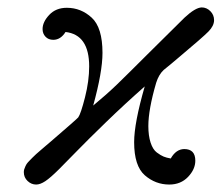

<svg xmlns="http://www.w3.org/2000/svg" viewBox="-20 -473 594 515"><path d="M43.9 -11.2Q43.9 -15.1 44.9 -18.6Q45.9 -22 47.9 -26.4Q49.8 -30.8 52 -33.9Q54.2 -37.1 59.1 -42Q64 -46.9 66.9 -50Q69.8 -53.2 76.9 -59.6Q84 -65.9 88.4 -69.6Q92.8 -73.2 101.8 -81.1Q110.8 -88.9 117.2 -94.2Q187 -154.3 189.9 -158.2Q196.8 -168 208 -211.9Q219.2 -255.9 219.2 -294.9Q219.2 -379.9 155.8 -387.2Q142.6 -366.2 123 -366.2Q109.9 -366.2 102.1 -374.5Q94.2 -382.8 94.2 -395Q94.2 -414.1 112.1 -433.1Q129.9 -452.1 159.2 -452.1Q197.3 -452.1 226.1 -425.5Q254.9 -398.9 254.9 -331.1Q254.9 -280.3 230 -189.9Q265.1 -218.8 294.2 -246.8Q323.2 -274.9 375.7 -327.4Q428.2 -379.9 475.1 -425.8Q503.9 -452.6 521 -453.1Q534.2 -453.1 544.2 -443.1Q554.2 -433.1 554.2 -418.9Q554.2 -403.8 539.1 -388.4Q523.9 -373 462.9 -321.8Q436 -298.8 418.9 -285.2Q405.8 -272.9 398.9 -251Q377.9 -179.2 377.9 -134.8Q377.9 -108.9 384 -90.3Q390.1 -71.8 400.6 -64Q411.1 -56.2 418.9 -53Q426.8 -49.8 438 -47.9Q452.1 -72.8 474.1 -73.2Q503.9 -73.2 503.9 -42Q503.9 -19 484.4 1.5Q464.8 22 434.1 22Q397 22 368.4 -2.9Q339.8 -27.8 339.8 -91.8Q339.8 -142.6 368.2 -241.2Q314 -193.4 264.4 -145.3Q214.8 -97.2 188 -69.6Q161.1 -42 138.2 -19Q115.2 3.9 101.6 12.9Q87.9 22 77.1 22Q64 22 54 12.5Q43.9 2.9 43.9 -11.2Z"/></svg>

Font: CMU Serif Extra
Style: RomanSlanted
Weight: 500
Italic angle: -9.46001°
Version: Version 0.7.0